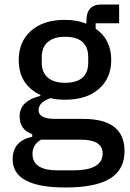

<svg xmlns="http://www.w3.org/2000/svg" viewBox="-20 -619 576 851"><path d="M270 212Q36 212 36 87Q36 6 123 -13V-24Q67 -44 67 -103Q67 -172 159 -194V-198Q63 -244 63 -353Q63 -434 117.5 -482.5Q172 -531 268 -531Q320 -531 363 -514V-527Q363 -599 429 -599H508V-516H404V-492Q473 -444 473 -353Q473 -273 418.5 -225Q364 -177 268 -177Q231 -177 204 -184Q151 -166 151 -131Q151 -92 225 -92H349Q532 -92 532 51Q532 132 468.5 172Q405 212 270 212ZM268 -252Q371 -252 371 -342V-365Q371 -456 268 -456Q219 -456 192 -433Q165 -410 165 -365V-342Q165 -298 192 -275Q219 -252 268 -252ZM235 136H305Q435 136 435 61Q435 0 337 0H162Q124 22 124 63Q124 136 235 136Z"/></svg>

Font: Anuphan Medium
Style: Regular
Weight: 500
Designer: Mike Abbink, Paul van der Laan, Pieter van Rosmalen, Mint Tantisuwanna
Foundry: Bold Monday; Cadson Demak
Version: Version 3.002;hotconv 1.0.109;makeotfexe 2.5.65596